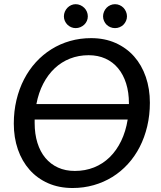

<svg xmlns="http://www.w3.org/2000/svg" viewBox="-20 -912 787 939"><path d="M47.5 0ZM713 -409.5Q713 -349 700 -294.2Q687 -239.5 663.2 -193.2Q639.5 -147 605.5 -109.8Q571.5 -72.5 529.5 -46.5Q487.5 -20.5 438.2 -6.5Q389 7.5 335 7.5Q268.5 7.5 215.2 -16Q162 -39.5 124.8 -81.5Q87.5 -123.5 67.5 -181.2Q47.5 -239 47.5 -307.5Q47.5 -368 60.5 -422.8Q73.5 -477.5 97.5 -524Q121.5 -570.5 155.5 -607.8Q189.5 -645 231.5 -671.2Q273.5 -697.5 322.5 -711.5Q371.5 -725.5 425.5 -725.5Q492 -725.5 545.2 -701.8Q598.5 -678 635.8 -636Q673 -594 693 -536Q713 -478 713 -409.5ZM346 -76Q396.5 -76 439.8 -93.2Q483 -110.5 516.5 -143.2Q550 -176 572.5 -222.5Q595 -269 604.5 -327.5H149.5V-310.5Q149.5 -257 163 -213.5Q176.5 -170 202 -139.5Q227.5 -109 263.8 -92.5Q300 -76 346 -76ZM610.5 -407Q610.5 -460.5 596.8 -504Q583 -547.5 557.5 -578.2Q532 -609 495.5 -625.5Q459 -642 413.5 -642Q364.5 -642 322.5 -625.5Q280.5 -609 247.5 -578Q214.5 -547 191.5 -502.8Q168.5 -458.5 158 -403H610.5ZM409.5 -832Q409.5 -820 404.8 -809.5Q400 -799 391.8 -791.2Q383.5 -783.5 372.8 -779Q362 -774.5 350 -774.5Q338.5 -774.5 328 -779Q317.5 -783.5 309.8 -791.2Q302 -799 297.2 -809.5Q292.5 -820 292.5 -832Q292.5 -844 297.2 -855Q302 -866 309.8 -874Q317.5 -882 328 -886.8Q338.5 -891.5 350 -891.5Q362 -891.5 372.8 -886.8Q383.5 -882 391.8 -874Q400 -866 404.8 -855Q409.5 -844 409.5 -832ZM601 -832Q601 -820 596.2 -809.5Q591.5 -799 583.8 -791.2Q576 -783.5 565.2 -779Q554.5 -774.5 542.5 -774.5Q530.5 -774.5 519.8 -779Q509 -783.5 501.2 -791.2Q493.5 -799 488.8 -809.5Q484 -820 484 -832Q484 -844 488.8 -855Q493.5 -866 501.2 -874Q509 -882 519.8 -886.8Q530.5 -891.5 542.5 -891.5Q554.5 -891.5 565.2 -886.8Q576 -882 583.8 -874Q591.5 -866 596.2 -855Q601 -844 601 -832Z"/></svg>

Font: Lato Medium
Style: Italic
Weight: 500
Italic angle: -7°
Designer: Lukasz Dziedzic
Foundry: tyPoland Lukasz Dziedzic
Version: Version 2.006; 2014-01-15